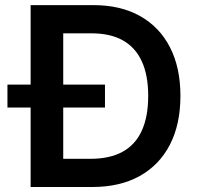

<svg xmlns="http://www.w3.org/2000/svg" viewBox="-20 -748 790 768"><path d="M349.1 0H165V-112.8H342.3Q418.9 -112.8 470.2 -140.9Q521.5 -168.9 547.1 -225.1Q572.8 -281.2 572.8 -364.7Q572.8 -447.3 547.1 -502.9Q521.5 -558.6 471.2 -586.7Q420.9 -614.7 345.7 -614.7H161.1V-727.5H354Q462.4 -727.5 540.3 -683.8Q618.2 -640.1 659.9 -558.8Q701.7 -477.5 701.7 -364.7Q701.7 -251 659.7 -169.4Q617.7 -87.9 538.8 -43.9Q460 0 349.1 0ZM232.9 -727.5V0H102.5V-727.5ZM9.8 -317.9V-409.7H399.9V-317.9Z"/></svg>

Font: Inter 17pt SemiBold
Style: Regular
Weight: 600
Version: Version 4.001;git-66647c0bb